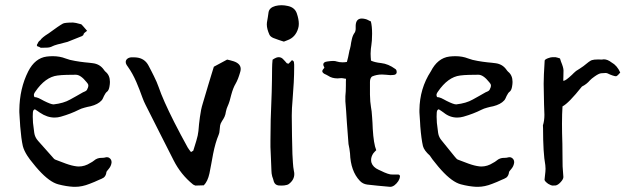

<svg xmlns="http://www.w3.org/2000/svg" viewBox="-20 -722 2443 747"><path d="M117.2 -365.2Q113.3 -359.9 112.3 -356Q111.8 -354 111.8 -352.5Q111.8 -348.1 114.3 -344.2H115.2Q120.6 -344.2 130.4 -340.3L140.1 -335.4L150.9 -329.6Q178.2 -315.9 188 -315.9H189Q227.5 -320.3 252.4 -334.5L277.8 -348.6L302.7 -362.8L311.5 -366.7Q316.4 -369.1 318.4 -372.6Q323.7 -382.3 323.7 -389.2Q323.7 -391.1 323.2 -392.6Q322.3 -395.5 320.3 -397.9L316.9 -402.3Q293.9 -431.2 274.9 -431.2H274.4L238.8 -430.7Q218.3 -430.2 203.6 -428.2Q156.2 -422.4 117.2 -365.2ZM414.1 -90.8Q414.1 -88.9 413.6 -86.9Q411.6 -74.7 402.3 -64L397.5 -58.1Q394.5 -54.7 394 -52.2Q392.6 -38.6 383.8 -31.2Q380.4 -28.8 375 -26.4L365.7 -22.5L347.2 -14.2L328.6 -6.8Q299.3 4.9 272.5 4.9H266.6Q237.8 3.4 206.5 -4.9Q172.9 -13.7 130.4 -60.5L119.6 -72.8L109.4 -85.4Q95.2 -102.1 85.9 -116.7Q73.2 -136.7 68.8 -153.8Q62.5 -181.6 58.6 -230.5Q58.1 -238.3 57.6 -247.6Q57.1 -253.9 56.6 -262.2Q56.2 -276.4 55.7 -277.3L55.2 -285.6V-293.9Q56.2 -377.9 89.8 -444.3Q116.2 -496.1 162.1 -502Q174.3 -503.4 185.5 -503.4Q212.4 -503.4 234.9 -494.6Q251 -488.3 272.5 -484.9L291 -481.9L310.1 -479.5L325.7 -478L341.3 -476.1Q368.2 -472.7 383.3 -451.7Q387.2 -445.8 390.6 -442.9Q407.7 -429.2 407.7 -403.3Q407.7 -395 405.8 -384.8Q404.8 -378.9 402.8 -374Q399.9 -367.7 397 -365.7Q390.6 -361.3 384.8 -349.1L380.4 -339.4Q377.9 -334 375 -331.1Q361.3 -315.9 332.5 -308.6L320.8 -306.2L309.1 -303.2Q295.9 -299.8 286.6 -294.9Q255.9 -279.3 216.8 -268.1Q204.6 -264.6 192.4 -264.6Q163.6 -264.6 135.3 -283.7L125.5 -290.5L115.7 -296.9Q111.3 -295.4 109.4 -291.5L108.4 -287.6L107.9 -283.7Q107.4 -276.4 107.4 -268.1Q107.4 -256.8 108.4 -244.1L113.3 -205.1Q115.7 -188 127.9 -174.3L182.6 -112.8L188.5 -106Q191.9 -102.1 194.8 -101.1L215.3 -93.3L236.3 -85.4Q260.3 -76.7 278.8 -74.7Q282.2 -74.2 286.1 -74.2Q310.1 -74.2 332 -88.4L338.9 -92.3L345.7 -97.2Q357.9 -107.9 375 -107.9H377.9L384.8 -108.4L391.6 -109.9Q393.6 -110.4 395.5 -110.4Q401.4 -110.4 404.8 -107.9Q414.1 -102.1 414.1 -90.8ZM127.9 -541Q124.5 -541.5 123.5 -544.9Q123.5 -547.9 124 -549.3L125.5 -550.3Q129.4 -561.5 136.7 -565.4Q142.6 -575.7 169.4 -592.3Q209 -621.6 225.1 -630.4Q233.4 -634.3 264.2 -634.3Q272 -634.3 296.4 -627.4Q299.8 -624.5 313.5 -608.4L318.8 -602.1Q314 -598.6 309.3 -594.7Q304.7 -590.8 304.7 -586.9Q304.7 -585 298.8 -581.5Q288.1 -577.1 242.7 -559.1Q193.4 -547.4 183.8 -542Q174.3 -536.6 160.2 -536.6L138.7 -536.1Q130.4 -541 127.9 -541Z M889.6 -483.4Q916.5 -474.1 916.5 -453.6Q916.5 -446.8 913.6 -438.5L910.2 -427.7L906.2 -416.5Q901.4 -404.3 896.5 -396Q887.2 -380.9 879.4 -352.1L873.5 -329.6Q869.6 -316.9 865.2 -307.6Q861.8 -300.8 858.9 -287.6L856.9 -277.3L853.5 -267.6L849.1 -259.3L843.8 -251Q837.4 -240.7 836.4 -233.9L835.4 -225.1L834.5 -215.8Q834 -204.6 830.6 -197.3Q817.9 -167.5 809.1 -123L802.2 -85.4L794.9 -47.4Q788.1 -16.1 772.9 -1L739.7 0L736.8 -1.5L734.4 -2.4L731 -4.4Q683.6 -42.5 655.3 -98.6L600.6 -206.5L545.9 -314.9Q540 -326.2 533.7 -343.3L522.5 -373.5L510.3 -403.3Q495.6 -437 478.5 -460.9Q471.2 -470.2 469.7 -476.1Q469.2 -478.5 469.2 -481Q469.2 -487.3 474.1 -492.2Q480 -498 490.7 -499H500.5L509.8 -498.5Q543 -495.6 558.1 -466.3L568.8 -445.8L579.1 -425.3Q590.8 -401.9 597.2 -383.3Q614.3 -333 657.7 -247.1L683.6 -197.3L710.4 -147.9L716.3 -139.2L723.1 -130.4L731.9 -135.7L743.7 -173.8Q750.5 -196.3 752 -212.4L754.4 -239.3L757.8 -266.6Q761.7 -296.9 769 -319.8L790.5 -392.1L801.3 -427.7L812 -462.4Q844.2 -480 863.8 -490.2L869.6 -488.8L876 -487.3Z M1134.8 -669.9Q1142.6 -647 1142.6 -629.4Q1142.6 -619.6 1140.1 -611.8Q1129.9 -576.7 1098.1 -565.4Q1095.2 -564.5 1084.5 -560.1L1073.7 -563.5L1063.5 -566.9Q1051.3 -570.8 1043.5 -574.2Q1032.2 -579.1 1028.3 -586.9Q1018.1 -609.4 1018.1 -627Q1018.1 -630.9 1018.6 -634.8L1022 -654.8L1024.9 -674.8Q1028.3 -692.4 1051.3 -698.7Q1063 -701.7 1075.2 -701.7Q1087.4 -701.7 1100.1 -698.7Q1127 -692.9 1134.8 -669.9ZM1117.7 -122.6 1119.6 -89.4Q1120.6 -71.3 1123.5 -56.6Q1125 -50.8 1125 -44.9Q1125 -22 1103.5 -5.9Q1098.1 -2 1085.4 -0.5Q1080.1 0 1074.2 0Q1068.8 0 1063.5 -0.5Q1049.8 -2.4 1045.4 -15.6L1042.5 -25.9L1039.1 -35.6Q1036.1 -47.4 1036.1 -56.6L1034.2 -103.5L1032.2 -149.9V-174.3Q1032.2 -211.9 1033.2 -256.3L1037.1 -363.3L1038.1 -409.7L1038.6 -456.1L1039.1 -472.7L1040.5 -489.7L1047.4 -494.1Q1051.3 -496.6 1054.7 -497.6Q1060.1 -499.5 1064.5 -499.5Q1075.2 -499.5 1083 -490.2L1089.4 -483.4L1095.7 -476.1Q1096.2 -475.6 1098.6 -475.1L1102.5 -474.1L1108.9 -480.5L1115.7 -487.8Q1122.1 -485.8 1123.5 -480.5L1124.5 -470.7V-458Q1124.5 -407.7 1118.2 -332.5Q1115.2 -300.3 1115.2 -273.9V-266.6Q1115.7 -191.4 1117.7 -122.6Z M1529.3 -43Q1536.1 -42.5 1536.1 -35.6V-34.7Q1535.6 -27.3 1529.8 -17.6Q1523.4 -7.8 1515.1 -1.5Q1506.3 4.9 1498.5 4.9H1497.6Q1445.8 0.5 1408.7 -3.9Q1391.1 -6.3 1379.9 -18.6Q1344.2 -56.2 1341.8 -125.5Q1341.3 -132.3 1339.4 -143.6L1335.9 -161.6Q1333.5 -186 1329.6 -244.6L1328.1 -267.6L1326.7 -290Q1324.7 -314.5 1323.7 -327.6V-347.7L1325.2 -367.2Q1325.7 -374 1325.7 -390.1V-403.3L1326.2 -415.5Q1322.3 -415.5 1319.3 -416.5L1314.5 -417.5Q1311.5 -418 1309.1 -418H1307.1Q1299.8 -417 1293.5 -417Q1271.5 -417 1256.8 -427.2L1249.5 -431.2L1242.2 -434.6Q1233.9 -439.5 1233.9 -445.3Q1233.9 -448.7 1237.3 -452.6Q1242.2 -458 1242.2 -458.5Q1242.2 -459 1241.2 -460.4L1240.7 -462.4L1239.3 -464.8Q1237.8 -468.3 1237.8 -471.2Q1237.8 -481 1253.9 -482.9Q1267.1 -484.9 1275.9 -484.9Q1285.2 -484.9 1289.6 -482.9Q1300.3 -479.5 1313 -479.5Q1320.8 -479.5 1329.6 -481L1332 -490.2L1334.5 -500Q1336.4 -512.2 1338.9 -522L1339.8 -526.4L1341.3 -530.8L1344.2 -543.5L1346.2 -556.6L1349.1 -570.3Q1352.5 -585.4 1360.4 -595.7Q1363.3 -600.1 1363.8 -608.4V-622.1Q1364.7 -649.9 1387.7 -649.9Q1394.5 -649.9 1403.3 -647.5Q1407.2 -646.5 1412.6 -643.6L1417.5 -641.1L1422.9 -638.7Q1427.7 -620.1 1427.7 -590.8Q1427.7 -578.6 1426.8 -564Q1426.3 -555.2 1424.8 -545.9L1423.8 -538.6L1422.9 -531.7Q1421.9 -522.5 1421.9 -513.2Q1421.9 -506.3 1422.4 -499L1422.9 -493.2L1423.3 -486.3Q1436.5 -479.5 1462.9 -476.6Q1490.7 -473.6 1518.1 -453.6Q1521 -452.1 1522.5 -447.8Q1523.4 -444.8 1523.4 -442.4V-440.4Q1522.5 -430.7 1508.8 -430.2L1498.5 -429.7L1481.4 -431.2Q1473.6 -432.1 1465.8 -432.1Q1445.3 -432.1 1427.2 -424.3Q1419.4 -417.5 1419.4 -403.3V-353.5Q1419.9 -324.7 1423.3 -305.7Q1426.3 -291 1427.7 -266.6L1429.2 -244.1L1430.2 -221.2Q1433.6 -162.6 1443.8 -137.7L1437.5 -131.3Q1434.1 -127.9 1432.1 -125Q1423.8 -112.3 1423.8 -99.6Q1423.8 -94.2 1425.3 -88.9Q1431.2 -71.3 1453.1 -61.5L1463.9 -56.6L1475.1 -51.3Q1488.8 -45.4 1498.5 -43.5Q1502 -43 1507.8 -43Z M1683.6 -365.2Q1679.7 -359.9 1678.7 -356Q1678.2 -354 1678.2 -352.5Q1678.2 -348.1 1680.7 -344.2H1681.6Q1687 -344.2 1696.8 -340.3L1706.5 -335.4L1717.3 -329.6Q1744.6 -315.9 1754.4 -315.9H1755.4Q1793.9 -320.3 1818.8 -334.5L1844.2 -348.6L1869.1 -362.8L1877.9 -366.7Q1882.8 -369.1 1884.8 -372.6Q1890.1 -382.3 1890.1 -389.2Q1890.1 -391.1 1889.6 -392.6Q1888.7 -395.5 1886.7 -397.9L1883.3 -402.3Q1860.4 -431.2 1841.3 -431.2H1840.8L1805.2 -430.7Q1784.7 -430.2 1770 -428.2Q1722.7 -422.4 1683.6 -365.2ZM1980.5 -90.8Q1980.5 -88.9 1980 -86.9Q1978 -74.7 1968.8 -64L1963.9 -58.1Q1960.9 -54.7 1960.4 -52.2Q1959 -38.6 1950.2 -31.2Q1946.8 -28.8 1941.4 -26.4L1932.1 -22.5L1913.6 -14.2L1895 -6.8Q1865.7 4.9 1838.9 4.9H1833Q1804.2 3.4 1772.9 -4.9Q1739.3 -13.7 1696.8 -60.5L1686 -72.8L1675.8 -85.4Q1661.6 -102.1 1652.3 -116.7Q1629.9 -136.7 1625.5 -153.8Q1619.1 -181.6 1615.2 -230.5Q1614.7 -238.3 1614.3 -247.6Q1613.8 -253.9 1613.3 -262.2Q1612.8 -276.4 1612.3 -277.3L1611.8 -285.6V-293.9Q1612.8 -377.9 1656.2 -444.3Q1682.6 -496.1 1728.5 -502Q1740.7 -503.4 1752 -503.4Q1778.8 -503.4 1801.3 -494.6Q1817.4 -488.3 1838.9 -484.9L1857.4 -481.9L1876.5 -479.5L1892.1 -478L1907.7 -476.1Q1934.6 -472.7 1949.7 -451.7Q1953.6 -445.8 1957 -442.9Q1974.1 -429.2 1974.1 -403.3Q1974.1 -395 1972.2 -384.8Q1971.2 -378.9 1969.2 -374Q1966.3 -367.7 1963.4 -365.7Q1957 -361.3 1951.2 -349.1L1946.8 -339.4Q1944.3 -334 1941.4 -331.1Q1927.7 -315.9 1898.9 -308.6L1887.2 -306.2L1875.5 -303.2Q1862.3 -299.8 1853 -294.9Q1822.3 -279.3 1783.2 -268.1Q1771 -264.6 1758.8 -264.6Q1730 -264.6 1706.5 -283.7L1696.8 -290.5L1687 -296.9Q1682.6 -295.4 1680.7 -291.5L1679.7 -287.6L1679.2 -283.7Q1678.7 -276.4 1678.7 -268.1Q1678.7 -256.8 1679.7 -244.1L1684.6 -205.1Q1687 -188 1699.2 -174.3L1749 -112.8L1754.9 -106Q1758.3 -102.1 1761.2 -101.1L1781.7 -93.3L1802.7 -85.4Q1826.7 -76.7 1845.2 -74.7Q1848.6 -74.2 1852.5 -74.2Q1876.5 -74.2 1898.4 -88.4L1905.3 -92.3L1912.1 -97.2Q1924.3 -107.9 1941.4 -107.9H1944.3L1951.2 -108.4L1958 -109.9Q1960 -110.4 1961.9 -110.4Q1967.8 -110.4 1971.2 -107.9Q1980.5 -102.1 1980.5 -90.8Z M2128.9 0Q2125 0 2112.8 -6.8Q2098.6 -17.1 2098.6 -22.9L2100.1 -37.1Q2102.5 -55.7 2102.5 -65.4Q2102.5 -73.2 2101.6 -79.6Q2092.8 -127 2092.8 -222.7Q2092.8 -232.9 2092.3 -234.4Q2098.1 -252 2098.1 -275.4L2096.7 -315.4L2095.2 -396Q2095.2 -425.8 2099.1 -486.3Q2099.6 -490.7 2112.3 -495.6Q2123 -499.5 2129.4 -499.5H2141.6Q2150.4 -497.6 2158.7 -494.6L2162.6 -482.4Q2172.4 -459 2172.4 -447.8Q2171.9 -437.5 2171.9 -422.9Q2171.9 -413.1 2171.4 -408.2Q2171.9 -407.7 2172.9 -407.7Q2180.7 -407.7 2205.6 -431.2Q2209.5 -434.6 2212.4 -438L2221.2 -445.8L2235.8 -455.1L2250 -464.8Q2274.4 -485.4 2282.5 -488Q2290.5 -490.7 2308.1 -490.7L2321.3 -490.2Q2325.2 -491.2 2329.1 -491.2Q2343.8 -491.2 2359.4 -479Q2380.9 -467.3 2393.1 -439.9Q2381.3 -425.3 2376.5 -425.3Q2372.1 -425.3 2362.8 -428.5Q2353.5 -431.6 2343.8 -436.5Q2340.3 -438 2335.9 -438Q2330.1 -438 2319.3 -437Q2310.5 -436.5 2293.9 -424.8Q2281.2 -416 2275.4 -409.7Q2262.7 -394.5 2244.1 -385.3Q2192.4 -320.3 2168.5 -308.1Q2166.5 -279.8 2166.5 -240.2Q2166.5 -205.6 2168 -162.6Q2168.5 -141.1 2168.5 -109.4Q2168.5 -87.9 2168.9 -74.7L2171.9 -33.2Q2171.9 -24.9 2161.6 -13.7Q2151.4 -2.4 2142.1 -0.5Z"/></svg>

Font: Kurland
Style: Regular
Weight: 400
Designer: GGBot
Version: 0.22